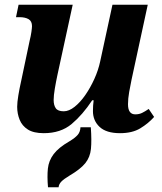

<svg xmlns="http://www.w3.org/2000/svg" viewBox="-20 -556 687 816"><path d="M166 10Q123 10 98.5 -5.5Q74 -21 63.5 -47Q53 -73 53 -102Q53 -121 58 -151Q63 -181 70 -212L106 -383Q111 -403 113.5 -420.5Q116 -438 116 -445Q116 -466 101.5 -474.5Q87 -483 63 -483H48L59 -536H289L224 -237Q218 -209 213 -179.5Q208 -150 208 -131Q208 -109 217 -96Q226 -83 251 -83Q273 -83 297 -102Q321 -121 342.5 -152Q364 -183 381 -220.5Q398 -258 406 -296L458 -536H608L539 -217Q534 -193 529 -165Q524 -137 524 -113Q524 -70 555 -70Q571 -70 583.5 -76Q596 -82 612 -93L635 -59Q610 -31 576 -10.5Q542 10 490 10Q432 10 403.5 -16.5Q375 -43 375 -84Q375 -108 378 -130H372Q331 -68 284.5 -29Q238 10 166 10ZM184 240Q180 194 183.5 160.5Q187 127 208 99Q229 71 276 44Q299 30 310 17.5Q321 5 322 -15H366Q370 42 366.5 77Q363 112 342.5 137.5Q322 163 276 190Q251 205 240.5 216Q230 227 229 240Z"/></svg>

Font: Noto Serif
Style: Bold Italic
Weight: 700
Italic angle: -12°
Designer: Monotype Design Team
Foundry: Monotype Imaging Inc.
Version: Version 2.013